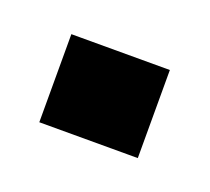

<svg xmlns="http://www.w3.org/2000/svg" viewBox="-36 -120 176 161"><g transform="rotate(20 52.0 -39.5)"><path d="M86.9 0H7.8V-78.6H16.6H95.7V0Z"/></g></svg>

Font: Silence Rounded
Style: Regular
Weight: 400
Designer: Lilo Joris
Foundry: Lilo Joris
Version: Version 1.019;Fontself Maker 3.5.7